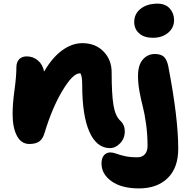

<svg xmlns="http://www.w3.org/2000/svg" viewBox="-20 -820 1079 1063"><path d="M826.2 -610.8Q777.8 -610.8 750.5 -635.3Q723.1 -659.7 723.1 -698.2Q723.1 -743.7 759 -771.7Q794.9 -799.8 852.1 -799.8Q896 -799.8 919.9 -772.9Q943.8 -746.1 943.8 -709Q943.8 -666.5 910.9 -638.7Q877.9 -610.8 826.2 -610.8ZM588.9 0Q515.6 0 475.3 -89.6Q435.1 -179.2 435.1 -350.1Q435.1 -397 425.8 -413.1Q424.8 -414.1 421.9 -414.1Q383.3 -414.1 325.7 -318.1Q268.1 -222.2 226.1 -82Q216.3 -49.8 196.8 -36.4Q177.2 -22.9 142.1 -22.9Q97.7 -22.9 73.7 -68.1Q49.8 -113.3 49.8 -188Q49.8 -245.6 60.3 -321.8Q70.8 -397.9 70.8 -448.2Q70.8 -475.1 85.7 -491.5Q100.6 -507.8 127.9 -507.8Q163.6 -507.8 190.2 -485.1Q216.8 -462.4 224.1 -423.8Q270 -502.4 324.7 -541.7Q379.4 -581.1 436 -581.1Q508.3 -581.1 553.2 -534.9Q598.1 -488.8 598.1 -419.9Q598.1 -298.8 608.2 -237.8Q618.2 -176.8 647 -150.9Q670.9 -128.4 670.9 -92.8Q670.9 -53.7 645.3 -26.9Q619.6 0 588.9 0ZM749 223.1Q653.3 223.1 597.7 183.6Q542 144 542 85Q542 56.2 555.4 40Q568.8 23.9 590.8 23.9Q606 23.9 623.3 30.5Q640.6 37.1 669.2 43.9Q697.8 50.8 740.2 50.8Q767.6 50.8 782.2 33.9Q796.9 17.1 796.9 -11.2Q796.9 -75.2 788.6 -134.3Q780.3 -193.4 770.5 -230.2Q760.7 -267.1 752.4 -312.7Q744.1 -358.4 744.1 -398.9Q744.1 -460.4 771 -490.7Q797.9 -521 836.9 -521Q868.7 -521 885.7 -507.1Q902.8 -493.2 911.1 -456.1Q966.8 -168 966.8 2.9Q966.8 109.4 908.2 166.3Q849.6 223.1 749 223.1Z"/></svg>

Font: Shantell Sans Irregular Bouncy
Style: Regular
Weight: 800
Designer: Stephen Nixon, Anya Danilova, Shantell Martin
Foundry: Arrow Type
Version: Version 1.006;[9816181b4]